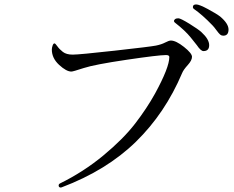

<svg xmlns="http://www.w3.org/2000/svg" viewBox="-20 -841 1040 852"><path d="M210 -621.1Q210 -628.9 213.4 -638.7Q216.8 -648.4 221.7 -648.4Q225.6 -648.4 234.4 -635.7Q243.2 -623 258.8 -610.8Q274.4 -598.6 302.7 -598.6Q331.1 -598.6 489.3 -616.2Q647.5 -633.8 671.9 -638.7Q696.3 -643.6 712.9 -652.3Q729.5 -661.1 738.3 -661.1Q760.7 -661.1 796.4 -632.8Q832 -604.5 832 -588.9Q832 -573.2 813.5 -552.7Q793.9 -531.2 788.1 -516.6Q712.9 -338.9 583 -211.9Q453.1 -85 253.9 -9.8Q251 -8.8 250 -8.8Q240.2 -8.8 240.2 -18.6Q240.2 -23.4 245.1 -26.4Q350.6 -78.1 439 -151.4Q527.3 -224.6 579.6 -292.5Q631.8 -360.4 668 -425.8Q731.4 -542 731.4 -587.9Q731.4 -596.7 716.8 -596.7Q683.6 -596.7 541.5 -575.7Q399.4 -554.7 351.6 -539.1Q303.7 -523.4 296.9 -523.4Q274.4 -523.4 242.2 -553.2Q210 -583 210 -621.1ZM752 -748Q752 -752 756.8 -755.9Q761.7 -759.8 771.5 -759.8Q781.2 -759.8 820.8 -735.4Q860.4 -710.9 874 -698.2Q908.2 -667 908.2 -640.6Q908.2 -614.3 882.8 -614.3Q871.1 -614.3 853.5 -640.6Q849.6 -644.5 826.2 -674.8Q801.8 -705.1 756.8 -740.2Q752 -743.2 752 -748ZM835.9 -809.6Q835.9 -821.3 850.6 -821.3Q864.3 -821.3 902.3 -800.8Q940.4 -780.3 957 -767.6Q994.1 -736.3 994.1 -710Q994.1 -682.6 970.7 -682.6Q962.9 -682.6 957 -687.5Q951.2 -692.4 940.4 -707Q929.7 -721.7 922.9 -728.5Q877.9 -775.4 839.8 -801.8Q835.9 -804.7 835.9 -809.6Z"/></svg>

Font: GenEi Koburi Mincho v6
Style: Regular
Weight: 400
Designer: o_tamon (Modified)
Foundry: o_tamon / Adobe Systems Incorporated
Version: Version 6.1